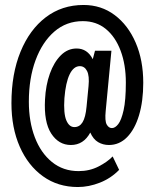

<svg xmlns="http://www.w3.org/2000/svg" viewBox="-20 -659 621 772"><path d="M293 93Q213 93 153 50Q93 7 59.5 -69Q26 -145 26 -244Q26 -362 62.5 -451Q99 -540 164 -589.5Q229 -639 316 -639Q387 -639 441 -598.5Q495 -558 525.5 -487.5Q556 -417 556 -326Q556 -252 539 -195.5Q522 -139 491 -107.5Q460 -76 418 -76Q394 -76 374.5 -87.5Q355 -99 343 -126Q316 -76 265 -76Q216 -76 186 -122Q156 -168 161 -259Q164 -317 180.5 -363Q197 -409 224.5 -436.5Q252 -464 288 -464Q331 -464 353 -421L362 -455H428L405 -213Q401 -173 409 -158.5Q417 -144 430 -144Q443 -144 455.5 -160Q468 -176 477 -216Q486 -256 486 -327Q486 -399 465 -455Q444 -511 405.5 -542.5Q367 -574 313 -574Q247 -574 198.5 -532Q150 -490 123 -417Q96 -344 96 -250Q96 -170 120 -107Q144 -44 189 -7.5Q234 29 296 29Q340 29 376 10.5Q412 -8 433 -30L459 24Q426 58 381.5 75.5Q337 93 293 93ZM279 -148Q300 -148 312 -167.5Q324 -187 328 -230L336 -313Q340 -354 330 -373.5Q320 -393 301 -393Q276 -393 260 -360Q244 -327 239 -264Q235 -203 246.5 -175.5Q258 -148 279 -148Z"/></svg>

Font: Special Gothic Condensed Medium
Style: Regular
Weight: 500
Width: 3
Designer: Alistair McCready
Foundry: Monolith
Version: Version 1.000; ttfautohint (v1.8.4.7-5d5b)